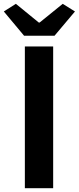

<svg xmlns="http://www.w3.org/2000/svg" viewBox="-39 -984 412 1004"><path d="M91 0H239V-741H91ZM87 -797H246L353 -924L289 -964L168 -866H164L44 -964L-19 -924Z"/></svg>

Font: Source Han Sans KR
Style: Bold
Weight: 700
Designer: Ryoko NISHIZUKA 西塚涼子 (kana, bopomofo & ideographs); Paul D. Hunt (Latin, Greek & Cyrillic); Sandoll Communications 산돌커뮤니
Foundry: Adobe
Version: Version 2.004;hotconv 1.0.118;makeotfexe 2.5.65603